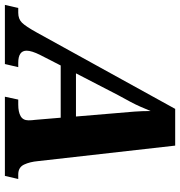

<svg xmlns="http://www.w3.org/2000/svg" viewBox="-38 -760 754 805"><g transform="rotate(90 339.5 -357.0)"><path d="M-43 0 -30 -56H-10Q16 -56 31.5 -71.5Q47 -87 73 -134L393 -714H547L612 -139Q615 -105 626.5 -80.5Q638 -56 668 -56H687L674 0H342L354 -56H375Q406 -56 423.5 -66Q441 -76 441 -99Q441 -106 440.5 -113Q440 -120 439 -127L430 -234H211L167 -148Q149 -112 149 -91Q149 -56 200 -56H218L205 0ZM335 -474 244 -298H425L411 -465Q407 -509 404.5 -542Q402 -575 402 -611Q392 -587 383.5 -567.5Q375 -548 363.5 -526.5Q352 -505 335 -474Z"/></g></svg>

Font: Noto Serif SemiCondensed ExtraBold
Style: Italic
Weight: 800
Width: 4
Italic angle: -12°
Designer: Monotype Design Team
Foundry: Monotype Imaging Inc.
Version: Version 2.014; ttfautohint (v1.8.4.7-5d5b)